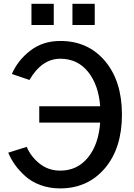

<svg xmlns="http://www.w3.org/2000/svg" viewBox="-20 -997 721 1034"><path d="M149.4 -862.3V-976.6H269.5V-862.3ZM370.1 -862.3V-976.6H490.2V-862.3ZM24.4 -174.8 124 -206.1Q145.5 -154.3 192.9 -116.2Q240.2 -78.1 304.7 -78.1Q395.5 -78.1 453.1 -147.9Q510.7 -217.8 519.5 -336.9H191.4V-424.8H519.5Q510.7 -540 454.1 -610.4Q397.5 -680.7 304.7 -680.7Q205.1 -680.7 138.7 -566.4L43.9 -598.6Q76.2 -672.9 143.6 -724.6Q210.9 -776.4 304.7 -776.4Q454.1 -776.4 545.4 -668.5Q636.7 -560.5 636.7 -379.9Q636.7 -198.2 544.4 -90.3Q452.1 17.6 303.7 17.6Q247.1 17.6 198.7 0Q150.4 -17.6 117.2 -47.4Q84 -77.1 61.5 -108.4Q39.1 -139.6 24.4 -174.8Z"/></svg>

Font: Gothic A1 SemiBold
Style: Regular
Weight: 600
Version: Version 2.50